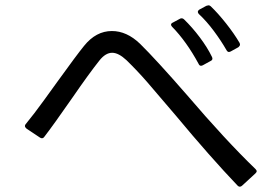

<svg xmlns="http://www.w3.org/2000/svg" viewBox="-20 -772 1040 724"><path d="M843 -576Q838 -576 834 -583Q814 -618 786.5 -655Q759 -692 730 -719Q726 -723 726 -727Q726 -732 732 -736L758 -750Q764 -752 766 -752Q771 -752 775 -748Q803 -721 833 -683Q863 -645 883 -611Q885 -607 885 -604Q885 -599 879 -594L850 -578Q846 -576 843 -576ZM738 -524Q732 -524 729 -531Q683 -616 629 -671Q625 -675 625 -679Q625 -684 632 -687L658 -701Q661 -703 665 -703Q670 -703 674 -699Q705 -669 733.5 -631Q762 -593 779 -558Q781 -554 781 -551Q781 -545 774 -542L745 -526Q741 -524 738 -524ZM884 -68Q880 -68 876 -72Q772 -181 644 -335Q572 -420 535 -462.5Q498 -505 457 -545Q427 -573 403 -573Q378 -573 355 -544Q316 -495 254 -405Q181 -300 147 -256Q141 -247 131 -253L80 -287Q74 -292 74 -297Q74 -301 77 -304Q109 -343 145.5 -393.5Q182 -444 195 -462Q270 -566 297 -599Q342 -655 402 -655Q458 -655 508 -607Q568 -548 684 -415Q831 -243 943 -135Q948 -130 948 -126Q948 -123 943 -118L893 -72Q889 -68 884 -68Z"/></svg>

Font: LINE Seed JP_TTF Regular
Style: Regular
Weight: 400
Designer: LINE & Fontrix & Fontworks
Version: Version 1.002